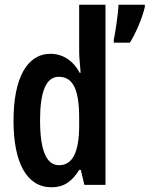

<svg xmlns="http://www.w3.org/2000/svg" viewBox="-20 -780 631 810"><path d="M197 10C250 10 283 -14 314 -63H321L336 0H425V-760H314V-559C314 -534 318 -509 320 -473H316C288 -526 243 -553 193 -553C94 -553 37 -450 37 -271C37 -93 93 10 197 10ZM591 -750V-760H480C479 -725 466 -639 460 -612V-600H528C552 -638 580 -703 591 -750ZM229 -83C175 -83 149 -147 149 -273C149 -393 174 -456 228 -456C288 -456 314 -402 314 -283V-252C314 -137 286 -83 229 -83Z"/></svg>

Font: Noto Sans Sinhala UI ExtraCondensed SemiBold
Style: Regular
Weight: 600
Width: 2
Designer: Jelle Bosma - Monotype Design Team
Foundry: Monotype Imaging Inc.
Version: Version 2.006